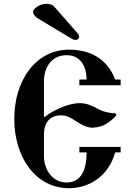

<svg xmlns="http://www.w3.org/2000/svg" viewBox="-20 -972 697 1009"><path d="M154 -911C154 -894 167 -882 183 -873L354 -770C361 -766 370 -762 377 -762C388 -762 396 -770 396 -779C396 -787 391 -793 387 -798L265 -937C256 -948 240 -952 224 -952C185 -952 154 -924 154 -911ZM55 -347C55 -147 166 17 343 17C448 17 551 -46 585 -171H614V-200H397V-171H435C435 -75 404 -13 330 -13C256 -13 211 -80 211 -152V-265C211 -340 255 -366 299 -366C330 -366 354 -353 378 -336C402 -319 438 -301 463 -301C479 -301 505 -305 523 -313C553 -327 591 -360 591 -369C591 -374 588 -377 576 -377C566 -377 526 -382 492 -401C462 -418 432 -430 399 -430C349 -430 273 -402 214 -357L211 -358V-544C211 -624 256 -682 330 -682C407 -682 435 -618 435 -554H397V-524H614V-554H585C543 -667 448 -711 343 -711C166 -711 55 -547 55 -347Z"/></svg>

Font: Monomakh Unicode
Style: Regular
Weight: 400
Version: Version 1.2